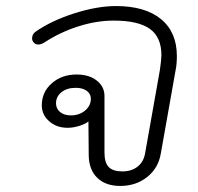

<svg xmlns="http://www.w3.org/2000/svg" viewBox="-20 -604 653 634"><path d="M273 -90 272 -203Q263 -195 242.5 -188.5Q222 -182 203 -182Q167 -182 142.5 -203.5Q118 -225 118 -256Q118 -300 151 -329Q184 -358 233 -358Q274 -358 299.5 -338Q325 -318 325 -287V-100Q325 -67 339 -52.5Q353 -38 384 -38Q414 -38 434 -53.5Q454 -69 459 -97L508 -373Q513 -408 513 -422Q513 -481 475 -508.5Q437 -536 355 -536Q299 -536 239 -517Q179 -498 127 -464Q116 -457 106 -457Q98 -457 92 -463Q86 -469 86 -477Q86 -491 97 -499Q150 -536 225.5 -560Q301 -584 363 -584Q459 -584 511.5 -541Q564 -498 564 -419Q564 -392 560 -373L511 -97Q503 -49 466 -19.5Q429 10 377 10Q329 10 301.5 -16.5Q274 -43 273 -90ZM280 -278Q280 -294 266.5 -304Q253 -314 230 -314Q201 -314 183 -299.5Q165 -285 165 -263Q165 -245 178.5 -234Q192 -223 214 -223Q242 -223 261 -239Q280 -255 280 -278Z"/></svg>

Font: Kodchasan ExtraLight
Style: Italic
Weight: 275
Italic angle: -10°
Version: Version 1.000; ttfautohint (v1.6)